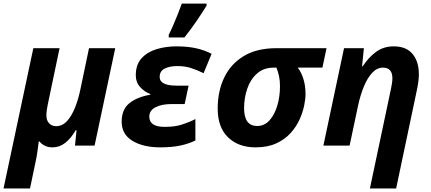

<svg xmlns="http://www.w3.org/2000/svg" viewBox="-53 -816 2418 1076"><path d="M-33.2 240.2 133.8 -545.9H280.8L214.8 -231Q207 -194.3 207 -169.9Q207 -140.6 222.4 -124.8Q237.8 -108.9 261.2 -108.9Q296.4 -108.9 322.8 -137.7Q349.1 -166.5 367.9 -214.1Q386.7 -261.7 397.9 -316.9L445.8 -545.9H592.8L477.1 0H367.2L376 -85.9H371.1Q344.2 -40 312.3 -15.1Q280.3 9.8 241.2 9.8Q216.3 9.8 197.5 0.2Q178.7 -9.3 168.9 -22.9H164.1Q161.1 0 157.2 29.5Q153.3 59.1 147.9 84L115.2 240.2Z M845.7 9.8Q749 9.8 689 -26.9Q628.9 -63.5 628.9 -133.8Q628.9 -203.6 672.9 -238.3Q716.8 -272.9 789.1 -285.2V-289.1Q755.9 -301.8 731.9 -328.4Q708 -355 708 -394Q708 -453.6 740.2 -489.3Q772.5 -524.9 824.5 -540.5Q876.5 -556.2 936 -556.2Q999 -556.2 1047.4 -545.2Q1095.7 -534.2 1132.8 -514.2L1087.9 -405.8Q1052.7 -423.3 1018.1 -434.6Q983.4 -445.8 939.9 -445.8Q897.9 -445.8 869.9 -431.6Q841.8 -417.5 841.8 -384.8Q841.8 -335.9 938 -335.9H1003.9L981.9 -232.9H909.7Q853 -232.9 818.4 -214.8Q783.7 -196.8 783.7 -162.1Q783.7 -105 869.6 -105Q927.7 -105 968.5 -118.4Q1009.3 -131.8 1042 -148.9V-28.8Q1005.9 -10.7 958.5 -0.5Q911.1 9.8 845.7 9.8ZM892.6 -606V-621.1Q904.8 -644.5 918.2 -675.8Q931.6 -707 944.3 -738.8Q957 -770.5 965.8 -795.9H1104.5V-784.2Q1080.6 -745.1 1049.3 -699.2Q1018.1 -653.3 980.5 -606Z M1378.9 9.8Q1283.2 9.8 1225.1 -46.4Q1167 -102.5 1167 -207Q1167 -305.7 1203.9 -382.1Q1240.7 -458.5 1313.7 -502.2Q1386.7 -545.9 1495.1 -545.9H1776.9L1753.9 -437H1615.2Q1633.3 -415.5 1646.2 -377Q1659.2 -338.4 1659.2 -288.1Q1659.2 -262.2 1651.6 -224.6Q1644 -187 1625.7 -146.2Q1607.4 -105.5 1575.4 -70.1Q1543.5 -34.7 1495.1 -12.5Q1446.8 9.8 1378.9 9.8ZM1388.2 -109.9Q1428.7 -109.9 1457.3 -141.4Q1485.8 -172.9 1501 -223.9Q1516.1 -274.9 1516.1 -333Q1516.1 -365.2 1510.5 -390.4Q1504.9 -415.5 1496.1 -437H1481.9Q1424.3 -437 1387.2 -403.8Q1350.1 -370.6 1332.5 -318.6Q1314.9 -266.6 1314.9 -210Q1314.9 -109.9 1388.2 -109.9Z M2020 240.2 2138.2 -318.8Q2146 -354 2146 -377Q2146 -437 2093.3 -437Q2060.1 -437 2033.2 -408.4Q2006.3 -379.9 1986.6 -332Q1966.8 -284.2 1954.1 -226.1L1906.2 0H1759.3L1875 -545.9H1986.3L1976.1 -444.8H1980Q2011.7 -493.7 2054 -524.9Q2096.2 -556.2 2153.3 -556.2Q2223.6 -556.2 2259 -513.7Q2294.4 -471.2 2294.4 -398.9Q2294.4 -380.9 2291.5 -358.4Q2288.6 -335.9 2283.2 -311L2167 240.2Z"/></svg>

Font: Open Sans
Style: Bold Italic
Weight: 700
Italic angle: -12°
Designer: Monotype Design Team
Foundry: Monotype Imaging Inc.
Version: Version 3.003; ttfautohint (v1.8.4)